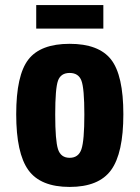

<svg xmlns="http://www.w3.org/2000/svg" viewBox="-20 -728 551 758"><path d="M44 -277Q44 -123 92 -56.5Q140 10 255 10Q370 10 418.5 -56.5Q467 -123 467 -277Q467 -431 418.5 -493Q370 -555 255 -555Q140 -555 92 -493Q44 -431 44 -277ZM198 -276Q198 -379 209 -409.5Q220 -440 255 -440Q290 -440 301.5 -409.5Q313 -379 313 -276Q313 -173 301.5 -139Q290 -105 255 -105Q220 -105 209 -139Q198 -173 198 -276ZM123 -615H388V-708H123Z"/></svg>

Font: Secuela Black
Style: Regular
Weight: 900
Designer: Fernando Haro
Foundry: deFharo
Version: Version 1.704